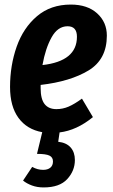

<svg xmlns="http://www.w3.org/2000/svg" viewBox="-20 -566 494 841"><path d="M448 -410Q448 -306 368 -257.5Q288 -209 158 -194V-180Q158 -132 175.5 -110Q193 -88 227 -88Q255 -88 280.5 -99Q306 -110 339 -134L387 -53Q316 5 241 14L235 55Q271 59 289.5 80Q308 101 308 135Q308 182 274.5 218.5Q241 255 171 255Q143 255 120 246.5Q97 238 81 225L121 165Q144 178 169 178Q189 178 200.5 168.5Q212 159 212 141Q212 123 196.5 115.5Q181 108 142 108L165 13Q98 1 61 -49.5Q24 -100 24 -185Q24 -279 53 -361.5Q82 -444 142 -495Q202 -546 290 -546Q363 -546 405.5 -507.5Q448 -469 448 -410ZM317 -405Q317 -451 276 -451Q233 -451 206 -402.5Q179 -354 166 -281Q317 -298 317 -405Z"/></svg>

Font: Fira Sans Extra Condensed SemiBold
Style: Italic
Weight: 600
Width: 3
Italic angle: -8°
Designer: Carrois Corporate & Edenspiekermann AG
Foundry: Carrois Corporate GbR & Edenspiekermann AG
Version: Version 4.203